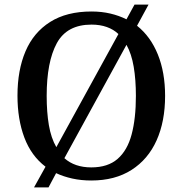

<svg xmlns="http://www.w3.org/2000/svg" viewBox="-20 -775 794 835"><path d="M178 -50Q116 -97 86 -176.5Q56 -256 56 -359Q56 -470 91 -552Q126 -634 198 -679.5Q270 -725 378 -725Q422 -725 460 -716Q498 -707 530 -691L565 -755H626L576 -663Q635 -616 666.5 -538Q698 -460 698 -358Q698 -247 661 -164.5Q624 -82 552 -36Q480 10 377 10Q333 10 294.5 1.5Q256 -7 224 -22L191 40H128ZM377 -47Q449 -47 491.5 -84Q534 -121 552.5 -190.5Q571 -260 571 -358Q571 -428 561.5 -484.5Q552 -541 530 -580L260 -87Q305 -47 377 -47ZM495 -627Q474 -647 444.5 -657.5Q415 -668 378 -668Q271 -668 227 -587Q183 -506 183 -358Q183 -287 192.5 -231Q202 -175 225 -135Z"/></svg>

Font: Noto Serif Hebrew Medium
Style: Regular
Weight: 500
Version: Version 2.003